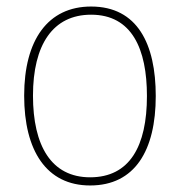

<svg xmlns="http://www.w3.org/2000/svg" viewBox="-20 -558 552 588"><path d="M457 -264C457 -423 401 -538 259 -538C127 -538 54 -436 54 -265C54 -97 122 10 256 10C393 10 457 -97 457 -264ZM81 -265C81 -421 142 -513 259 -513C384 -513 430 -408 430 -264C430 -110 377 -15 256 -15C137 -15 81 -112 81 -265Z"/></svg>

Font: Noto Sans Ethiopic SemiCondensed Thin
Style: Regular
Weight: 100
Width: 4
Designer: Monotype Design Team
Foundry: Monotype Imaging Inc.
Version: Version 2.102